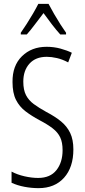

<svg xmlns="http://www.w3.org/2000/svg" viewBox="-20 -967 441 997"><path d="M361 -191Q361 -98 312.5 -44Q264 10 180 10Q144 10 107 3Q70 -4 40 -18V-76Q70 -60 107.5 -51.5Q145 -43 178 -43Q241 -43 273 -83.5Q305 -124 305 -187Q305 -228 292.5 -254Q280 -280 253.5 -300.5Q227 -321 185 -343Q144 -365 112.5 -389Q81 -413 63 -448.5Q45 -484 45 -541Q44 -626 94 -675Q144 -724 222 -724Q260 -724 294.5 -714.5Q329 -705 353 -693L334 -643Q304 -659 275.5 -665.5Q247 -672 223 -672Q165 -672 133 -636.5Q101 -601 101 -543Q101 -500 115 -473Q129 -446 155.5 -426.5Q182 -407 220 -386Q266 -362 297 -336.5Q328 -311 344.5 -276.5Q361 -242 361 -191ZM232 -947Q244 -924 261 -894.5Q278 -865 295 -838.5Q312 -812 323 -797V-788H293Q272 -811 249.5 -840.5Q227 -870 206 -899Q185 -872 161.5 -840.5Q138 -809 119 -788H88V-797Q102 -817 119 -843.5Q136 -870 152 -897.5Q168 -925 179 -947Z"/></svg>

Font: Noto Sans ExtraCondensed Light
Style: Regular
Weight: 300
Width: 2
Designer: Monotype Design Team
Foundry: Monotype Imaging Inc.
Version: Version 2.013; ttfautohint (v1.8.4.7-5d5b)